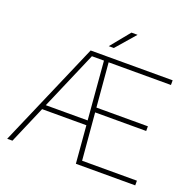

<svg xmlns="http://www.w3.org/2000/svg" viewBox="-157 -1109 1297 1274"><g transform="rotate(20 491.0 -472.0)"><path d="M541 -33H928V0H509L487 -264H174.5L61 0H24L344 -740H923V-707H483L509.5 -397H873V-364H512.5ZM188.5 -297H484L450 -707H365ZM447 -808 558 -944H601L483 -808Z"/></g></svg>

Font: Encode Sans Expanded Thin
Style: Regular
Weight: 250
Width: 7
Designer: Multiple Designers
Foundry: Impallari Type
Version: Version 2.000